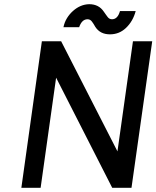

<svg xmlns="http://www.w3.org/2000/svg" viewBox="-20 -897 747 917"><path d="M505 -733Q549 -733 581 -763Q615 -795 628 -844H553Q542 -805 515 -805Q502 -805 494 -816Q490 -821 485.5 -827.5Q481 -834 476 -841Q452 -877 406 -877Q364 -876 329 -845Q312 -830 300 -810.5Q288 -791 283 -767H358Q371 -805 398 -805Q411 -805 419 -794Q423 -789 427 -782.5Q431 -776 435 -769Q458 -733 505 -733ZM180 -700 82 0H174L248 -526L516 0H608L707 -700H615L541 -174L272 -700Z"/></svg>

Font: Unageo
Style: Medium-Italic
Weight: 500
Designer: Richard Sepsi
Foundry: Richard Sepsi
Version: Version 2.000